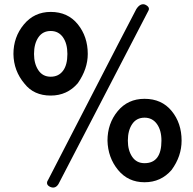

<svg xmlns="http://www.w3.org/2000/svg" viewBox="-20 -839 889 886"><path d="M93 -453Q43 -512 42 -590Q42 -668 90 -726Q138 -784 214 -784Q293 -784 339 -727Q385 -670 385 -590Q385 -521 339 -455Q290 -398 214 -398Q136 -398 93 -453ZM476 -190Q476 -269 523 -326Q570 -383 647 -383Q726 -383 772 -327Q818 -271 818 -190Q818 -118 772 -55Q723 2 647 2Q571 2 524.5 -55Q478 -112 476 -190ZM213 24Q190 14 200 -6V-5Q266 -132 404.5 -401.5Q543 -671 609 -797Q627 -825 649 -818Q675 -806 664 -788L250 10Q236 33 213 24ZM570 -190Q570 -145 590 -115.5Q610 -86 647 -86Q725 -86 725 -190Q725 -238 704 -267Q683 -296 647 -296Q610 -296 590 -266.5Q570 -237 570 -190ZM214 -696Q177 -696 157 -666.5Q137 -637 137 -590Q137 -545 157 -515Q177 -485 214 -485Q250 -485 270.5 -512Q291 -539 291 -590Q291 -638 270.5 -667Q250 -696 214 -696Z"/></svg>

Font: Gugi Cyrillic
Style: Regular
Weight: 400
Foundry: TAE System & Typefaces Co.
Version: Version 3.10 September 15, 2020